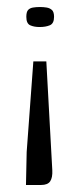

<svg xmlns="http://www.w3.org/2000/svg" viewBox="-20 -404 227 547"><path d="M112 -229 129 81Q130 102 123 112.5Q116 123 97 123H54L56 29L75 -229ZM134 -356Q134 -337 122 -332Q110 -327 93 -327Q77 -327 66 -332Q55 -337 55 -356Q55 -370 60 -375.5Q65 -381 74 -382.5Q83 -384 94 -384Q104 -384 113 -382.5Q122 -381 128 -375.5Q134 -370 134 -356Z"/></svg>

Font: Genos
Style: Regular
Weight: 400
Designer: Robert E. Leuschke
Foundry: Robert E. Leuschke
Version: Version 1.010